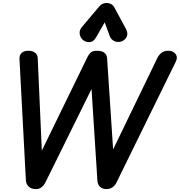

<svg xmlns="http://www.w3.org/2000/svg" viewBox="-20 -1270 1208 1290"><path d="M223 0.5Q192 0.5 174.5 -14.8Q157 -30 154 -56.5L111 -871Q109 -899.5 125.2 -914.2Q141.5 -929 169 -929Q201 -929 217.2 -914.5Q233.5 -900 233.5 -878.5L261 -258L568 -887.5Q574 -900 586.8 -914.5Q599.5 -929 631 -929Q665.5 -929 681.8 -915.2Q698 -901.5 699.5 -878.5L740 -266L1038.5 -883Q1048 -901.5 1065 -915.2Q1082 -929 1111.5 -929Q1131 -929 1146.2 -919.5Q1161.5 -910 1166.5 -893.5Q1171.5 -877 1160.5 -854.5L764 -46.5Q753.5 -23.5 735.5 -11.5Q717.5 0.5 696.5 0.5Q669.5 0.5 653 -14Q636.5 -28.5 634.5 -55L595 -672L285.5 -45Q275 -24.5 258.8 -12Q242.5 0.5 223 0.5ZM794.5 -991Q770 -983.5 748 -994Q726 -1004.5 717.5 -1027L683.5 -1120L627 -1021.5Q608.5 -988 581.8 -987Q555 -986 536 -1002.5Q517.5 -1020 515.2 -1044.2Q513 -1068.5 529.5 -1087.5L647.5 -1227.5Q658 -1240 670.8 -1245Q683.5 -1250 696 -1250Q710.5 -1250 724.8 -1243.5Q739 -1237 748 -1220.5L824.5 -1079Q843 -1045.5 830.8 -1022Q818.5 -998.5 794.5 -991Z"/></svg>

Font: Edu AU VIC WA NT Pre SemiBold
Style: Regular
Weight: 600
Designer: Tina and Corey Anderson, Eben Sorkin, Mirko Velimirovic
Foundry: Google for Education
Version: Version 1.001